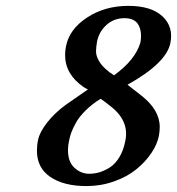

<svg xmlns="http://www.w3.org/2000/svg" viewBox="-20 -626 604 655"><path d="M404.8 -564Q368.7 -564 343.3 -541Q317.9 -518.1 311 -483.9Q308.1 -467.3 307.6 -451.7Q307.1 -436 317.9 -417.5Q328.6 -398.9 351.1 -381.8H350.1L369.1 -369.1Q441.9 -421.9 459 -481Q465.3 -516.1 452.9 -540Q440.4 -564 404.8 -564ZM561 -478Q546.4 -410.2 415 -336.9Q422.9 -331.1 437.5 -319.3Q452.1 -307.6 460 -301.8Q524.9 -252 524.9 -192.9Q524.9 -176.8 522 -162.1Q516.1 -132.8 495.8 -103Q475.6 -73.2 444.6 -48.1Q413.6 -22.9 368.9 -7.1Q324.2 8.8 274.9 8.8Q197.8 8.8 151.9 -22.2Q106 -53.2 106 -111.8Q106 -131.3 109.9 -148.9Q115.7 -176.3 141.4 -208.7Q167 -241.2 205.1 -269Q219.2 -279.3 279.8 -320.8Q276.9 -321.8 271.7 -325.2Q266.6 -328.6 265.1 -329.1Q202.1 -372.6 202.1 -438Q202.1 -453.1 205.1 -467.8Q216.3 -526.4 277.1 -566.2Q337.9 -606 418 -606Q496.1 -606 534.4 -570.1Q572.8 -534.2 561 -478ZM284.2 -33.2Q300.8 -33.2 317.6 -37.8Q334.5 -42.5 353 -53.7Q371.6 -64.9 386.2 -88.1Q400.9 -111.3 407.2 -144Q422.9 -214.8 354 -266.1Q333 -282.7 323.2 -289.1Q294.4 -271 272.9 -250Q251.5 -229 240.2 -209.2Q229 -189.5 223.6 -174.8Q218.3 -160.2 215.8 -147Q211.9 -130.9 211.9 -113.8Q211.9 -73.7 234.1 -53.5Q256.3 -33.2 284.2 -33.2Z"/></svg>

Font: Linear Smooth
Style: Bold Italic
Weight: 700
Designer: Philipp H. Poll, Flanker
Foundry: Philipp H. Poll, reworked by Flanker
Version: Version 1.061 | FøM Fix